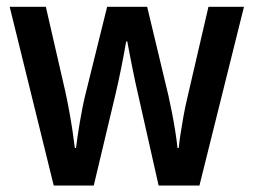

<svg xmlns="http://www.w3.org/2000/svg" viewBox="-20 -562 768 581"><path d="M460 -0.5 397.5 -277.8Q393.6 -294.9 388.9 -316.2Q384.3 -337.4 379.9 -359.9Q375.5 -382.3 371.6 -402.3Q367.7 -422.4 365.2 -436.5H361.8Q359.4 -421.9 355.5 -401.4Q351.6 -380.9 347.2 -358.4Q342.8 -335.9 338.1 -314.7Q333.5 -293.5 329.6 -277.3L263.7 -0.5H142.6L9.3 -541.5H118.7L177.7 -284.7Q183.6 -257.8 189.2 -227.3Q194.8 -196.8 199.2 -167.5Q203.6 -138.2 206.5 -114.3H210Q211.9 -129.9 214.8 -149.7Q217.8 -169.4 221.4 -191.2Q225.1 -212.9 229.2 -234.1Q233.4 -255.4 237.8 -273.4L304.2 -541.5H425.3L489.7 -272.5Q494.6 -251 500 -223.4Q505.4 -195.8 510 -167.2Q514.6 -138.7 517.1 -114.3H521Q522.5 -132.3 526.4 -157.5Q530.3 -182.6 535.4 -211.2Q540.5 -239.7 546.9 -266.1L610.8 -541.5H718.3L583.5 -0.5Z"/></svg>

Font: Open Sans SemiCondensed SemiBold
Style: Regular
Weight: 600
Width: 4
Designer: Monotype Design Team
Foundry: Monotype Imaging Inc.
Version: Version 3.000